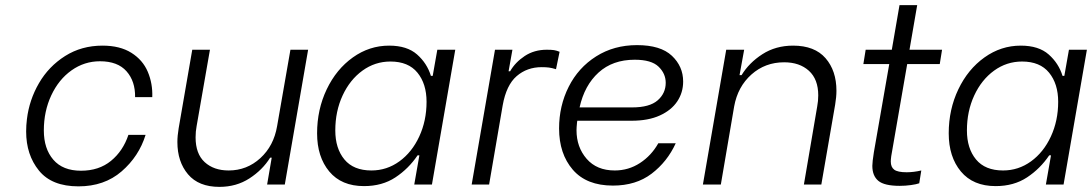

<svg xmlns="http://www.w3.org/2000/svg" viewBox="-20 -720 4260 749"><path d="M82 -207Q82 -231 85 -255Q94 -330 132 -395.5Q170 -461 234 -501.5Q298 -542 380 -542Q448 -542 492.5 -514Q537 -486 556.5 -440Q576 -394 574 -341H507Q508 -403 473.5 -442Q439 -481 370 -481Q309 -481 259 -445.5Q209 -410 180 -348Q151 -286 151 -211Q151 -140 188 -97Q225 -54 296 -54Q366 -54 413 -92.5Q460 -131 481 -194H548Q522 -110 454.5 -51.5Q387 7 286 7Q182 7 132 -54.5Q82 -116 82 -207Z M1091 0H1022L1040 -105H1034Q1004 -57 953 -24Q902 9 836 9Q755 9 713.5 -40Q672 -89 672 -166Q672 -190 677 -220L730 -526H799L747 -228Q743 -207 743 -184Q743 -120 778.5 -87.5Q814 -55 872 -55Q943 -55 995.5 -103Q1048 -151 1061 -228L1113 -526H1182Z M1217 -200Q1217 -293 1254.5 -371.5Q1292 -450 1356.5 -496Q1421 -542 1498 -542Q1568 -542 1607 -507.5Q1646 -473 1661 -424H1668L1686 -526H1756L1665 0H1596L1616 -114H1609Q1574 -62 1522.5 -28Q1471 6 1400 6Q1312 6 1264.5 -51Q1217 -108 1217 -200ZM1644 -323Q1644 -393 1608.5 -436.5Q1573 -480 1503 -480Q1443 -480 1394 -444.5Q1345 -409 1316.5 -347.5Q1288 -286 1288 -211Q1288 -141 1323.5 -98Q1359 -55 1429 -55Q1489 -55 1538 -90.5Q1587 -126 1615.5 -187.5Q1644 -249 1644 -323Z M1911 -526H1979L1964 -442H1970Q1990 -477 2027 -501.5Q2064 -526 2113 -526Q2131 -526 2141 -524.5Q2151 -523 2163 -518L2149 -450Q2133 -455 2121.5 -456.5Q2110 -458 2093 -458Q2036 -458 1995.5 -423Q1955 -388 1941 -309L1888 0H1820Z M2161 -219Q2161 -307 2198.5 -381.5Q2236 -456 2305.5 -500Q2375 -544 2465 -544Q2557 -544 2601 -502.5Q2645 -461 2645 -402Q2645 -359 2622 -324.5Q2599 -290 2554 -269.5Q2509 -249 2444 -249H2232L2231 -242Q2229 -222 2229 -212Q2229 -146 2268.5 -100.5Q2308 -55 2378 -55Q2432 -55 2476.5 -84Q2521 -113 2548 -161H2616Q2583 -89 2522 -42.5Q2461 4 2371 4Q2268 4 2214.5 -58Q2161 -120 2161 -219ZM2446 -301Q2514 -301 2545.5 -328.5Q2577 -356 2577 -397Q2577 -433 2549 -460Q2521 -487 2456 -487Q2370 -487 2315 -437Q2260 -387 2241 -301Z M2813 -526H2883L2865 -427H2873Q2902 -475 2954 -508.5Q3006 -542 3074 -542Q3158 -542 3200.5 -493Q3243 -444 3243 -366Q3243 -342 3238 -312L3184 0H3116L3168 -305Q3172 -326 3172 -348Q3172 -411 3135.5 -444Q3099 -477 3039 -477Q2965 -477 2911.5 -429.5Q2858 -382 2844 -305L2792 0H2722Z M3462 -141Q3455 -106 3455 -90Q3455 -68 3468.5 -58Q3482 -48 3517 -48Q3544 -48 3574 -55L3566 -5Q3555 -1 3533.5 2Q3512 5 3490 5Q3430 5 3406.5 -14.5Q3383 -34 3383 -73Q3383 -88 3389 -126L3449 -470H3348L3357 -526H3459L3489 -700H3558L3528 -526H3655L3646 -470H3519Z M3681 -200Q3681 -293 3718.5 -371.5Q3756 -450 3820.5 -496Q3885 -542 3962 -542Q4032 -542 4071 -507.5Q4110 -473 4125 -424H4132L4150 -526H4220L4129 0H4060L4080 -114H4073Q4038 -62 3986.5 -28Q3935 6 3864 6Q3776 6 3728.5 -51Q3681 -108 3681 -200ZM4108 -323Q4108 -393 4072.5 -436.5Q4037 -480 3967 -480Q3907 -480 3858 -444.5Q3809 -409 3780.5 -347.5Q3752 -286 3752 -211Q3752 -141 3787.5 -98Q3823 -55 3893 -55Q3953 -55 4002 -90.5Q4051 -126 4079.5 -187.5Q4108 -249 4108 -323Z"/></svg>

Font: Be Vietnam Light
Style: Italic
Weight: 300
Italic angle: -9.222°
Designer: Gabriel Lam
Foundry: TypeRant
Version: Version 3.000